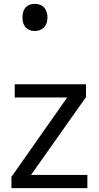

<svg xmlns="http://www.w3.org/2000/svg" viewBox="-20 -971 510 991"><path d="M431 0H39V-58L327 -468H56V-536H424V-470L140 -68H431ZM159 -811Q130 -811 113 -829Q96 -847 96 -881Q96 -914 112 -932.5Q128 -951 159 -951Q191 -951 208 -932Q225 -913 225 -881Q225 -848 207 -829.5Q189 -811 159 -811Z"/></svg>

Font: Noto Sans Tifinagh Rhissa Ixa
Style: Regular
Weight: 400
Designer: JamraPatel
Foundry: JamraPatel LLC
Version: Version 2.006; ttfautohint (v1.8.4.7-5d5b)